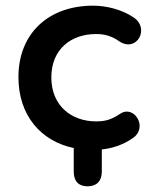

<svg xmlns="http://www.w3.org/2000/svg" viewBox="-20 -519 522 677"><path d="M289 138C320 138 339 120 339 86V8C376 4 415 -8 451 -34C502 -72 452 -150 404 -118C370 -95 347 -91 319 -91C231 -91 161 -147 161 -246C161 -346 231 -399 319 -399C347 -399 373 -393 401 -373C462 -333 509 -418 452 -457C408 -487 352 -499 308 -499C153 -499 45 -403 45 -247C45 -114 122 -22 240 3V86C240 120 257 138 289 138Z"/></svg>

Font: SN Pro SemiBold
Style: Regular
Weight: 600
Designer: Tobias Whetton
Foundry: Supernotes
Version: Version 1.003;Glyphs 3.3 (3324)